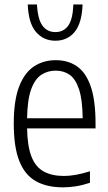

<svg xmlns="http://www.w3.org/2000/svg" viewBox="-20 -814 474 844"><path d="M256.5 9.5Q185.5 9.5 137.2 -17.8Q89 -45 64.8 -106.5Q40.5 -168 40.5 -271Q40.5 -372.5 64.2 -433.8Q88 -495 129.5 -522.2Q171 -549.5 225 -549.5Q279 -549.5 318.2 -522.5Q357.5 -495.5 378.8 -434.2Q400 -373 400 -270.5V-249.5H99Q100.5 -170 118.8 -124.5Q137 -79 172.8 -59.8Q208.5 -40.5 261.5 -40.5Q309.5 -40.5 375.5 -61V-10.5Q342 0.5 313.2 5Q284.5 9.5 256.5 9.5ZM225 -503.5Q190 -503.5 162 -485.5Q134 -467.5 117.2 -422Q100.5 -376.5 99 -294H343.5Q342.5 -376.5 327.2 -422Q312 -467.5 285.8 -485.5Q259.5 -503.5 225 -503.5ZM223.5 -635Q171 -635 138 -673.8Q105 -712.5 102 -794.5H142.5Q146 -729 166.8 -701Q187.5 -673 223.5 -673Q259.5 -673 279.8 -701Q300 -729 302.5 -794.5H343Q340 -712 308 -673.5Q276 -635 223.5 -635Z"/></svg>

Font: Encode Sans Condensed Condensed Light
Style: Regular
Weight: 300
Width: 3
Designer: Multiple Designers
Foundry: Impallari Type
Version: Version 3.000; ttfautohint (v1.8.3) -l 8 -r 50 -G 200 -x 14 